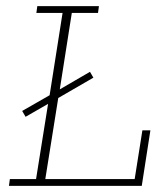

<svg xmlns="http://www.w3.org/2000/svg" viewBox="-20 -603 541 623"><path d="M63 -224 52 -243 141 -294 183 -561H98L101 -583H301L298 -561H213L174 -313L272 -370L283 -351L169 -285L127 -22H417L442 -180H468L440 0H9L12 -22H97L136 -266Z"/></svg>

Font: Rokkitt SemiBold Thin
Style: Italic
Weight: 250
Italic angle: -9°
Version: Version 3.103